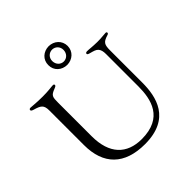

<svg xmlns="http://www.w3.org/2000/svg" viewBox="-242 -1137 1339 1339"><g transform="rotate(-45 427.5 -467.5)"><path d="M432.2 12.1C685.7 12.1 721.9 -168 721.9 -304.7V-621.1C721.9 -679.7 730.1 -694.6 782.7 -710.9C791.2 -713.1 796.2 -717 796.2 -723C796.2 -729.4 791.9 -731.9 785.2 -731.9C767 -731.9 739.7 -726.6 699.9 -727.3C647.4 -728 627.1 -732.6 604.4 -732.6C594.1 -732.6 588.8 -728.7 588.8 -722.3C588.8 -716.6 592 -713.1 607.6 -708.8C637.8 -700.6 656.2 -696.4 668.7 -681.8C679.3 -669 683.9 -650.9 683.9 -625.7V-306.1C683.9 -179.7 652.7 -28.8 440.7 -28.8C294.4 -28.8 207.7 -115.8 207.7 -290.1V-620.4C207.7 -678.3 210.2 -689.3 257.8 -707.7C275.6 -714.8 279.5 -717.7 279.5 -724.8C279.5 -730.5 275.6 -733.7 267.4 -733.7C251.8 -733.7 223.7 -727.3 163 -727.3C93.8 -727.3 64.3 -733 46.9 -733C37.6 -733 33 -728.7 33 -722.3C33 -716.6 36.6 -712 52.2 -707.4C107.2 -691.4 126.1 -680.4 126.1 -626.4V-284.4C126.1 -93.4 229.8 12.1 432.2 12.1ZM344.5 -854.4C343.8 -800.1 386.7 -763.1 439.3 -762.4C491.8 -763.1 534.4 -800.1 534.8 -854.4C534.4 -909.1 491.8 -946 439.3 -946.7C386.7 -946 343.8 -909.1 344.5 -854.4ZM383.9 -854.4C383.2 -888.5 408.4 -912.6 439.3 -913C470.2 -912.6 495.4 -888.5 494.7 -854.4C494 -820.7 470.2 -796.5 439.3 -796.2C408.4 -796.5 384.6 -820.7 383.9 -854.4Z"/></g></svg>

Font: Margiela Serif
Style: Regular
Weight: 400
Designer: Andreas Faust, Stefan Endress
Version: Version 1.002;FEAKit 1.0